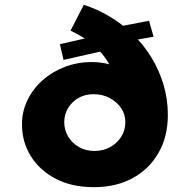

<svg xmlns="http://www.w3.org/2000/svg" viewBox="-20 -768 786 795"><path d="M369 7Q277 7 210.5 -28Q144 -63 107.5 -121.5Q71 -180 71 -254Q71 -307 94 -354Q117 -401 156.5 -436Q196 -471 248.5 -491Q301 -511 359 -511Q419 -511 462.5 -490.5Q506 -470 533.5 -433Q561 -396 570 -348L469 -361Q468 -400 459 -434Q450 -468 434 -498.5Q418 -529 394 -555Q370 -581 339.5 -602.5Q309 -624 272 -641L327 -748Q381 -731 432.5 -700.5Q484 -670 528.5 -627.5Q573 -585 605.5 -532.5Q638 -480 656.5 -419.5Q675 -359 675 -292Q675 -202 636 -134.5Q597 -67 528.5 -30Q460 7 369 7ZM371 -143Q407 -143 435.5 -158.5Q464 -174 481.5 -201Q499 -228 499 -262Q499 -295 481.5 -320.5Q464 -346 434.5 -362Q405 -378 367 -378Q333 -378 306 -363Q279 -348 262.5 -321.5Q246 -295 246 -262Q246 -229 263 -201.5Q280 -174 308 -158.5Q336 -143 371 -143ZM243 -520 228 -585 394 -623 452 -654 597 -682 616 -616 503 -596 460 -569Z"/></svg>

Font: Lexend Exa ExtraBold
Style: Regular
Weight: 800
Designer: Bonnie Shaver-Troup, Thomas Jockin
Foundry: Lexend
Version: Version 1.007